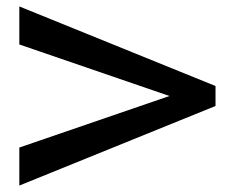

<svg xmlns="http://www.w3.org/2000/svg" viewBox="-20 -599 719 596"><path d="M649 -270 40 -23V-141L506 -301L40 -461V-579L649 -332Z"/></svg>

Font: Brawler
Style: Bold
Weight: 700
Designer: Oleg Frolov, Haley Fiege
Foundry: Oleg Frolov, Haley Fiege
Version: Version 1.101; ttfautohint (v1.8.3)